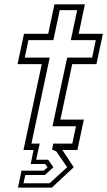

<svg xmlns="http://www.w3.org/2000/svg" viewBox="-20 -697 498 892"><path d="M63.5 174.5 80 96H182.5L201 80L189.5 65H122.5L136 0H89L174 -399H61.5L91.5 -540H204L233 -677H374.5L345.5 -540H458L428 -399H315.5L260.5 -141.5H369.5L339.5 0H270L322.5 80L221 174.5ZM89 154.5H210L292 80L241.5 6.5L222 -2.5L227.5 -30H316L333 -110.5H224L292 -429.5H408L425 -510.5H309L338.5 -650H257.5L228 -510.5H112L95 -429.5H211L126 -30H164.5L148 45H203.5L228 80L188.5 116H97.5Z"/></svg>

Font: Tourney Expanded Light
Style: Italic
Weight: 300
Width: 7
Italic angle: -12°
Designer: Tyler Finck
Foundry: Etcetera Type Co
Version: Version 1.010; ttfautohint (v1.8.3)